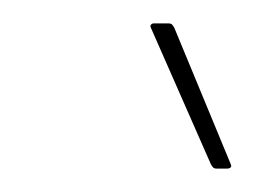

<svg xmlns="http://www.w3.org/2000/svg" viewBox="-20 -706 218 164"><path d="M165 -562Q163 -562 162 -563Q161 -564 160 -566L109 -682Q108 -684 109 -685Q110 -686 111 -686H124Q126 -686 127 -685Q128 -684 129 -682L177 -566Q178 -564 177 -563Q176 -562 174 -562Z"/></svg>

Font: Sofia Sans Hairline
Style: Italic
Weight: 1
Italic angle: -9°
Designer: Botio Nikoltchev, Ani Petrova
Foundry: lettersoup
Version: Version 4.102